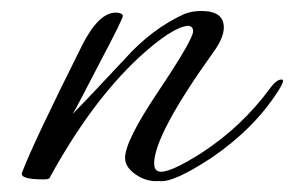

<svg xmlns="http://www.w3.org/2000/svg" viewBox="-20 -320 536 350"><path d="M270 10Q248 12 228 -1.5Q208 -15 208 -32Q208 -63 267 -151Q332 -248 332 -263Q332 -272 323 -273Q294 -271 233 -215Q146 -134 70 5Q68 7 59 7Q16 7 20 -5Q31 -34 58.5 -92Q86 -150 130 -238Q160 -297 191 -297Q201 -297 204 -292Q206 -289 162 -206Q141 -166 129 -142.5Q117 -119 112 -112Q129 -129 152.5 -154Q176 -179 207 -212Q256 -267 315 -294Q329 -300 347 -300Q388 -300 388 -270Q388 -251 369 -225Q261 -74 261 -22Q261 -11 268 -8Q284 -1 347 -41Q421 -89 473 -160Q484 -175 493 -175Q496 -175 496 -173Q496 -168 487 -154Q443 -85 365 -32Q295 14 270 10Z"/></svg>

Font: Ephesis
Style: Regular
Weight: 400
Designer: Robert E. Leuschke
Foundry: Robert E. Leuschke
Version: Version 1.010; ttfautohint (v1.8.3)